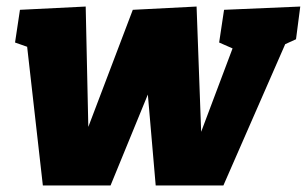

<svg xmlns="http://www.w3.org/2000/svg" viewBox="-20 -565 938 587"><path d="M665 -535 898 -545 885 -445 852 -430 663 2H456L432 -276L318 2H111L63 -422L26 -435L41 -535L242 -545L250 -177L386 -535L581 -545L595 -162L691 -417L650 -435Z"/></svg>

Font: Bitter Pro Black
Style: Italic
Weight: 900
Italic angle: -9°
Designer: Sol Matas, and Bitter project Authors
Foundry: Sol Matas
Version: Version 1.010